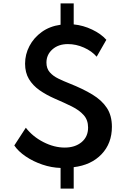

<svg xmlns="http://www.w3.org/2000/svg" viewBox="-20 -983 768 1141"><path d="M340 138H418V10.5Q522 -2 583.5 -66.5Q645 -131 645 -229.5Q645 -296 615.2 -341.5Q585.5 -387 529 -421.2Q472.5 -455.5 393 -487Q358.5 -500.5 327 -515.8Q295.5 -531 275.8 -553.5Q256 -576 256 -611Q256 -658 291.5 -689.5Q327 -721 383.5 -721Q432 -721 478.8 -700.2Q525.5 -679.5 554.5 -646L612 -746.5Q580.5 -782 527.5 -807.2Q474.5 -832.5 418 -838V-963H340V-836Q275.5 -827 228.2 -793Q181 -759 155 -709.5Q129 -660 129 -604.5Q129 -551.5 152 -513.2Q175 -475 214.5 -447.2Q254 -419.5 304 -397.5Q361 -373 406 -350.8Q451 -328.5 477.2 -299.2Q503.5 -270 503.5 -225Q503.5 -170.5 464.8 -138.2Q426 -106 364.5 -106Q302 -106 238.2 -138.5Q174.5 -171 133.5 -224L65 -118.5Q88.5 -83.5 132.8 -53.5Q177 -23.5 231.5 -5Q286 13.5 340 15Z"/></svg>

Font: Spartan SemiBold
Style: Regular
Weight: 600
Designer: Matt Bailey, Mirko Velimirovic
Foundry: Matt Bailey
Version: Version 1.003; ttfautohint (v1.8.3)